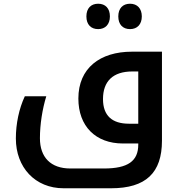

<svg xmlns="http://www.w3.org/2000/svg" viewBox="-20 -769 973 1029"><path d="M506 -613C544 -613 569 -638 569 -681C569 -724 545 -749 506 -749C468 -749 443 -725 443 -681C443 -637 468 -613 506 -613ZM677 -613C716 -613 740 -639 740 -681C740 -723 716 -749 677 -749C638 -749 614 -724 614 -681C614 -638 638 -613 677 -613ZM321 240H575C762 240 848 157 848 -15V-492H687C516 -492 400 -404 400 -241C400 -93 492 0 639 0H721V6C721 94 666 134 537 134H357C252 134 194 74 194 -28C194 -103 207 -184 228 -253H113C82 -187 65 -106 65 -27C65 128 168 240 321 240ZM721 -106H671C581 -106 532 -149 532 -238C532 -334 586 -386 689 -386H721Z"/></svg>

Font: Noto Kufi Arabic SemiBold
Style: Regular
Weight: 600
Designer: Monotype Design Team, David Williams, Khaled Hosny
Foundry: Google LLC
Version: Version 2.109